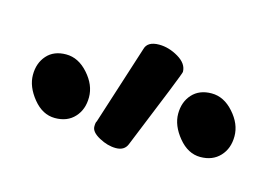

<svg xmlns="http://www.w3.org/2000/svg" viewBox="-44 -846 513 361"><g transform="rotate(15 212.0 -665.5)"><path d="M113 -601.1Q99.1 -585.9 75 -585.9Q50.8 -585.9 32.5 -608.4Q14.2 -630.9 14.2 -653.8Q14.2 -676.8 27.6 -691.9Q41 -707 64.9 -707Q88.9 -707 107.9 -685.5Q127 -664.1 127 -640.1Q127 -616.2 113 -601.1ZM396 -601.1Q381.8 -585.9 357.9 -585.9Q334 -585.9 315.4 -608.4Q296.9 -630.9 296.9 -653.8Q296.9 -676.8 310.5 -691.9Q324.2 -707 348.1 -707Q372.1 -707 391.1 -685.5Q410.2 -664.1 410.2 -640.1Q410.2 -616.2 396 -601.1ZM200.2 -561Q184.1 -561 167.5 -570.1Q150.9 -579.1 150.9 -589.8Q150.9 -598.1 152.8 -600.1L202.1 -753.9Q206.1 -770 229 -770Q248 -770 266.6 -759Q285.2 -748 285.2 -731.9Q285.2 -728 222.2 -574.2Q216.8 -561 200.2 -561Z"/></g></svg>

Font: LXGW WenKai Screen
Style: Regular
Weight: 400
Designer: LXGW / Fontworks Inc.
Foundry: LXGW / Fontworks Inc.
Version: Version 1.510;January 18,2025